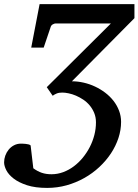

<svg xmlns="http://www.w3.org/2000/svg" viewBox="-85 -691 678 940"><path d="M267.1 -293Q295.4 -293 324.5 -286.4Q353.5 -279.8 380.1 -267.3Q406.7 -254.9 430.2 -237.1Q453.6 -219.2 470.7 -197.3Q487.8 -175.3 497.8 -149.2Q507.8 -123 507.8 -94.2Q507.8 -54.7 494.9 -15.4Q481.9 23.9 458.3 59.8Q434.6 95.7 401.4 126.7Q368.2 157.7 327.9 180.4Q287.6 203.1 241.5 216.1Q195.3 229 146 229Q87.4 229 47.1 215.8Q6.8 202.6 -18.1 183.3Q-43 164.1 -54 142.6Q-64.9 121.1 -64.9 104Q-64.9 87.4 -59.1 71Q-53.2 54.7 -42.5 41.5Q-31.7 28.3 -16.4 20.3Q-1 12.2 18.1 12.2Q20.5 12.2 26.9 12.5Q33.2 12.7 40.5 13.4Q47.9 14.2 54.7 15.9Q61.5 17.6 64.9 21L78.1 132.8Q98.6 147.9 119.6 155Q140.6 162.1 167 162.1Q196.3 162.1 224.1 151.9Q252 141.6 276.1 123.5Q300.3 105.5 320.3 81.1Q340.3 56.6 354.7 28.6Q369.1 0.5 377 -30.3Q384.8 -61 384.8 -91.8Q384.8 -117.2 376.2 -137.9Q367.7 -158.7 354 -175Q340.3 -191.4 322.8 -203.1Q305.2 -214.8 286.9 -222.7Q268.6 -230.5 251 -234.1Q233.4 -237.8 220.2 -237.8Q203.6 -237.8 192.9 -233.4Q182.1 -229 172.9 -222.2L144 -264.2L458 -576.2H187Q181.6 -576.2 173.6 -571.8Q165.5 -567.4 163.1 -559.1L128.9 -458H67.9L108.9 -670.9H573.2V-602.1Z"/></svg>

Font: Charis SIL Eur
Style: Italic
Weight: 400
Italic angle: -11°
Foundry: SIL International
Version: Version 5.000